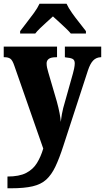

<svg xmlns="http://www.w3.org/2000/svg" viewBox="-23 -786 563 1030"><path d="M17 161Q80 161 117 142Q154 123 175 89Q196 55 209 11L54 -433Q44 -463 32.5 -471Q21 -479 2 -479H-3V-536H283V-479H279Q250 -479 238.5 -470Q227 -461 227 -446Q227 -435 229.5 -423Q232 -411 236 -398L282 -241Q291 -208 296.5 -179.5Q302 -151 303 -132Q308 -175 316 -206L368 -391Q371 -400 374.5 -417.5Q378 -435 378 -446Q378 -464 366.5 -470Q355 -476 330 -478L325 -479V-536H520V-479H517Q493 -478 477 -461.5Q461 -445 449 -409L317 -4Q295 64 274 108Q253 152 225 177.5Q197 203 152 213.5Q107 224 37 224H17ZM85 -619Q99 -638 119.5 -664Q140 -690 159.5 -717Q179 -744 189 -766H334Q344 -744 363 -717Q382 -690 403 -664Q424 -638 438 -619V-606H357Q350 -615 332 -632.5Q314 -650 294 -668Q274 -686 261 -698Q247 -685 228 -668Q209 -651 192 -634.5Q175 -618 166 -606H85Z"/></svg>

Font: Noto Serif Lao Condensed Black
Style: Regular
Weight: 900
Width: 3
Designer: Monotype Design Team
Foundry: Monotype Imaging Inc.
Version: Version 2.003; ttfautohint (v1.8.4.7-5d5b)